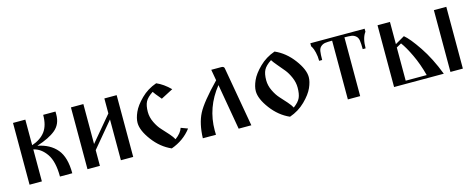

<svg xmlns="http://www.w3.org/2000/svg" viewBox="-30 -999 3718 1501"><g transform="rotate(-15 1829.0 -248.5)"><path d="M77.1 0V-500H176.8V-293Q249 -317.4 285.2 -366.2Q321.3 -415 321.3 -500H420.9V-475.6Q420.9 -398.4 368.7 -354.5Q316.4 -310.5 214.8 -278.3Q314.5 -258.8 368.7 -194.3Q422.9 -129.9 422.9 0H323.2Q323.2 -122.1 280.3 -184.1Q237.3 -246.1 176.8 -258.8V0Z M545.9 0V-500H646.5V-176.8L816.4 -378.9V-500H916V0H816.4V-330.1L646.5 -127V0Z M1017.6 -248Q1017.6 -285.2 1038.6 -332.5Q1059.6 -379.9 1112.3 -432.1Q1165 -484.4 1238.3 -509.8Q1294.9 -485.4 1347.7 -432.6L1250 -381.8Q1202.1 -438.5 1194.3 -452.1Q1148.4 -421.9 1132.8 -391.6Q1117.2 -361.3 1117.2 -309.6Q1117.2 -266.6 1137.7 -224.1Q1158.2 -181.6 1183.6 -154.8Q1209 -127.9 1235.8 -97.2Q1262.7 -66.4 1271.5 -47.9Q1321.3 -85 1333 -124L1387.7 -103.5Q1326.2 -22.5 1224.6 13.7Q1139.6 -23.4 1078.6 -105Q1017.6 -186.5 1017.6 -248Z M1479.5 0Q1483.4 -118.2 1522.9 -195.3Q1562.5 -272.5 1697.3 -411.1L1681.6 -500H1763.7Q1784.2 -500 1787.1 -483.4L1872.1 0H1769.5L1705.1 -370.1Q1585 -220.7 1585 -34.2Q1585 -10.7 1585.9 0Z M1974.6 -248Q1974.6 -285.2 1995.6 -332.5Q2016.6 -379.9 2069.8 -432.1Q2123 -484.4 2196.3 -509.8Q2281.2 -472.7 2342.3 -391.1Q2403.3 -309.6 2403.3 -248Q2403.3 -210.9 2382.3 -163.6Q2361.3 -116.2 2308.1 -64Q2254.9 -11.7 2181.6 13.7Q2096.7 -23.4 2035.6 -105Q1974.6 -186.5 1974.6 -248ZM2075.2 -309.6Q2075.2 -266.6 2095.7 -224.1Q2116.2 -181.6 2141.1 -154.8Q2166 -127.9 2192.9 -97.2Q2219.7 -66.4 2228.5 -47.9Q2270.5 -79.1 2284.2 -109.4Q2297.9 -139.6 2297.9 -191.4Q2297.9 -233.4 2279.8 -274.9Q2261.7 -316.4 2239.3 -343.8Q2216.8 -371.1 2189.5 -403.3Q2162.1 -435.5 2152.3 -452.1Q2106.4 -421.9 2090.8 -391.6Q2075.2 -361.3 2075.2 -309.6Z M2483.4 -475.6V-500H2922.9V-475.6Q2890.6 -433.6 2890.6 -349.6H2867.2Q2867.2 -395.5 2863.3 -419.9Q2859.4 -444.3 2844.2 -457Q2829.1 -469.7 2810.5 -472.7Q2792 -475.6 2752.9 -475.6V0H2653.3V-475.6Q2614.3 -475.6 2595.7 -472.7Q2577.1 -469.7 2562 -457Q2546.9 -444.3 2543 -419.9Q2539.1 -395.5 2539.1 -349.6H2514.6Q2514.6 -386.7 2506.8 -418.5Q2499 -450.2 2491.2 -462.9Z M3027.3 0V-500H3127.9V-320.3L3204.1 -364.3Q3246.1 -330.1 3312 -232.4Q3377.9 -134.8 3429.7 0ZM3127.9 -24.4H3297.9Q3273.4 -118.2 3236.3 -196.3Q3199.2 -274.4 3168 -315.4L3127.9 -293ZM3483.4 0V-500H3584V0Z"/></g></svg>

Font: TriodPostnaja
Style: Medium
Weight: 500
Version: 20110805